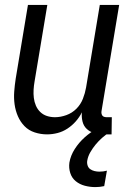

<svg xmlns="http://www.w3.org/2000/svg" viewBox="-20 -540 540 783"><path d="M172 8Q146 8 121.5 0Q97 -8 80 -25.5Q63 -43 53 -66Q43 -89 39.5 -114.5Q36 -140 38 -166.5Q40 -193 44 -219L94 -520H173L121 -208Q118 -191 117 -174Q116 -157 118 -140.5Q120 -124 126.5 -109Q133 -94 144.5 -83Q156 -72 171.5 -67Q187 -62 204 -62Q227 -62 250.5 -70.5Q274 -79 291.5 -96.5Q309 -114 318 -137Q327 -160 331 -183L387 -520H466L394 -87Q393 -82 394 -77Q395 -72 397.5 -68.5Q400 -65 405 -63.5Q410 -62 415 -62H436L435 8H403Q384 8 365.5 3Q347 -2 334 -14Q321 -26 316.5 -44.5Q312 -63 314 -82Q304 -62 289 -45Q274 -28 255 -15.5Q236 -3 214.5 2.5Q193 8 172 8ZM369 223Q347 223 326 217.5Q305 212 289 199Q273 186 266.5 165.5Q260 145 263 123Q268 94 285 67.5Q302 41 325.5 20Q349 -1 376.5 -16Q404 -31 432 -39L426 0Q410 10 396 22.5Q382 35 370 49.5Q358 64 348.5 80.5Q339 97 336 114Q334 124 337 134Q340 144 347.5 149.5Q355 155 365 157.5Q375 160 385 160Q393 160 401 159Q409 158 416 156L405 219Q396 221 387 222Q378 223 369 223Z"/></svg>

Font: Iosevka
Style: Italic
Weight: 400
Italic angle: -9°
Monospace: yes
Designer: Belleve Invis
Foundry: Belleve Invis
Version: Version 32.5.0; ttfautohint (v1.8.4)